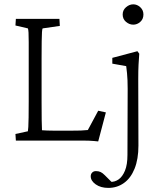

<svg xmlns="http://www.w3.org/2000/svg" viewBox="-20 -662 755 904"><path d="M442.4 3.9Q434.6 2.9 423.3 2Q412.1 1 399.9 0.5Q387.7 0 376 0H54.7L52.7 -31.2L111.3 -43.9Q112.3 -48.8 113.3 -64Q114.3 -79.1 114.7 -108.9Q115.2 -138.7 115.2 -184.6V-387.7Q115.2 -434.6 115.2 -463.9Q115.2 -493.2 114.3 -508.8Q113.3 -524.4 111.3 -528.3L52.7 -542L54.7 -573.2H259.8L261.7 -540L180.7 -528.3Q178.7 -525.4 177.7 -511.2Q176.8 -497.1 176.3 -467.3Q175.8 -437.5 175.8 -387.7V-184.6Q175.8 -136.7 176.3 -97.2Q176.8 -57.6 177.7 -48.8Q189.5 -47.9 202.1 -47.4Q214.8 -46.9 229.5 -46.9H323.2Q344.7 -46.9 360.4 -47.4Q376 -47.9 393.6 -49.8L442.4 -140.6L478.5 -132.8ZM490.2 222.7Q454.1 222.7 430.7 206.1Q407.2 189.5 407.2 168Q407.2 157.2 414.1 150.4Q420.9 143.6 431.6 143.6Q444.3 143.6 453.6 147.9Q462.9 152.3 473.6 163.1L512.7 202.1L499 194.3Q520.5 195.3 538.6 182.6Q556.6 169.9 568.4 141.6Q580.1 113.3 580.1 67.4L581.1 -243.2Q581.1 -287.1 578.1 -316.9Q575.2 -346.7 574.2 -350.6L508.8 -362.3V-389.6L627 -420.9L635.7 -409.2Q633.8 -384.8 632.3 -357.9Q630.9 -331.1 630.9 -289.1L631.8 23.4Q631.8 86.9 613.8 131.8Q595.7 176.8 563.5 199.7Q531.2 222.7 490.2 222.7ZM607.4 -545.9Q588.9 -545.9 573.2 -559.1Q557.6 -572.3 557.6 -593.8Q557.6 -614.3 573.2 -627.9Q588.9 -641.6 607.4 -641.6Q626 -641.6 640.6 -627.9Q655.3 -614.3 655.3 -593.8Q655.3 -572.3 640.6 -559.1Q626 -545.9 607.4 -545.9Z"/></svg>

Font: Crimson Pro ExtraLight
Style: Regular
Weight: 250
Designer: Jacques Le Bailly
Foundry: Baron von Fonthausen
Version: Version 1.003